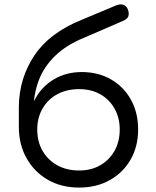

<svg xmlns="http://www.w3.org/2000/svg" viewBox="-20 -841 704 866"><path d="M337 5Q257 5 196 -30Q135 -65 100 -127Q65 -189 65 -269H109Q109 -341 139.5 -396.5Q170 -452 224.5 -484Q279 -516 349 -516Q423 -516 480.5 -483Q538 -450 570.5 -391.5Q603 -333 603 -257Q603 -180 569 -121Q535 -62 475 -28.5Q415 5 337 5ZM337 -72Q391 -72 432 -95.5Q473 -119 496.5 -160.5Q520 -202 520 -257Q520 -310 496.5 -351.5Q473 -393 432 -416Q391 -439 337 -439Q281 -439 238.5 -416Q196 -393 172 -351.5Q148 -310 148 -257Q148 -202 172 -160.5Q196 -119 238.5 -95.5Q281 -72 337 -72ZM65 -267V-359Q66 -487 134.5 -590Q203 -693 347 -751L507 -818Q524 -824 537.5 -819Q551 -814 557 -798Q563 -781 559 -768Q555 -755 533 -746L362 -672Q280 -639 229 -589.5Q178 -540 155 -479Q132 -418 131 -349V-267Z"/></svg>

Font: Comfortaa Medium
Style: Regular
Weight: 500
Designer: Johan Aakerlund
Foundry: Johan Aakerlund
Version: Version 3.104; ttfautohint (v1.8.1.43-b0c9)